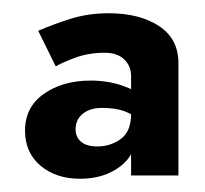

<svg xmlns="http://www.w3.org/2000/svg" viewBox="-20 -725 310 290"><path d="M94.2 -529.8Q94.2 -544.3 105.1 -553.2Q116 -562 134 -562Q154.2 -562 167.5 -557.2Q180.8 -552.3 194 -541.8V-579.8Q186.8 -588 164.7 -595.7Q142.5 -603.3 117 -603.3Q74.7 -603.3 46.2 -583.2Q17.8 -563.2 17.8 -527.7Q17.8 -494.5 41.2 -474.7Q64.7 -455 101 -455Q137 -455 161.5 -473.5Q186 -492 186 -525L178 -553.2Q178 -526.2 162.3 -515Q146.7 -503.8 127.2 -503.8Q111 -503.8 102.6 -510.8Q94.2 -517.7 94.2 -529.8ZM64.2 -624.7Q72.2 -629.7 92.7 -637.5Q113.2 -645.3 138.2 -645.3Q157.2 -645.3 167.6 -635.3Q178 -625.3 178 -610V-460H249.5V-629.7Q249.5 -666.3 220.2 -685.7Q190.8 -705 144 -705Q113 -705 85.6 -696.3Q58.2 -687.5 37.7 -678.5Z"/></svg>

Font: Jost* Book
Style: Regular
Weight: 400
Version: Version 3.000